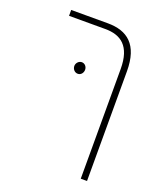

<svg xmlns="http://www.w3.org/2000/svg" viewBox="-138 -633 773 921"><g transform="rotate(20 248.5 -172.5)"><path d="M385 200H417V-360C417 -496 352 -545 252 -545H65V-515H250C330 -515 385 -477 385 -360V200ZM199 -327C183 -327 171 -312 171 -298C171 -282 183 -268 199 -268C215 -268 226 -282 226 -298C226 -313 215 -327 199 -327Z"/></g></svg>

Font: Assistant ExtraLight
Style: Regular
Weight: 275
Designer: Hebrew By Ben Nathan, Latin by Paul Hunt
Version: Version 2.001;PS 002.001;hotconv 1.0.88;makeotf.lib2.5.64775